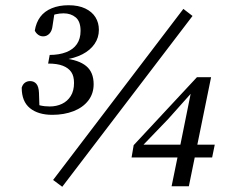

<svg xmlns="http://www.w3.org/2000/svg" viewBox="-20 -700 891 734"><path d="M180 -261Q126 -261 94.5 -286.5Q63 -312 63 -365Q67 -378 75.5 -384Q84 -390 95 -390Q110 -390 119 -379.5Q128 -369 129 -345L131 -284L102 -311Q117 -301 133.5 -297Q150 -293 170 -293Q196 -293 217 -303Q238 -313 250.5 -333Q263 -353 263 -383Q263 -409 252.5 -424.5Q242 -440 220.5 -448.5Q199 -457 164 -457L170 -490Q206 -490 233 -500.5Q260 -511 274 -531.5Q288 -552 288 -582Q288 -618 269.5 -633.5Q251 -649 223 -649Q208 -649 193 -645.5Q178 -642 165 -635L190 -661L181 -602Q179 -582 169 -571.5Q159 -561 145 -561Q134 -561 125.5 -567.5Q117 -574 113 -583Q118 -614 134 -635.5Q150 -657 178 -668.5Q206 -680 242 -680Q280 -680 306 -667.5Q332 -655 345 -634Q358 -613 358 -586Q358 -556 341.5 -532Q325 -508 295 -492.5Q265 -477 222 -471L224 -477Q281 -471 309.5 -447.5Q338 -424 338 -378Q338 -342 317.5 -315.5Q297 -289 261 -275Q225 -261 180 -261ZM218 14 183 -12 681 -666 716 -639ZM636 12 663 -120 666 -129 710 -347H694L722 -356L623 -245L521 -139L527 -156V-147H801L791 -98H483L491 -145L733 -405H787L702 12Z"/></svg>

Font: Source Serif 4 18pt
Style: Italic
Weight: 400
Italic angle: -12°
Designer: Frank Grießhammer
Foundry: Adobe Systems Incorporated
Version: Version 4.004;hotconv 1.0.116;makeotfexe 2.5.65601